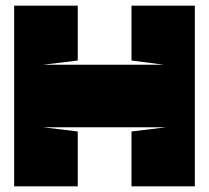

<svg xmlns="http://www.w3.org/2000/svg" viewBox="-20 -659 739 679"><path d="M30 -639H255V-445L132 -430H560L445 -445V-639H669V0H445V-194L568 -209H132L255 -194V0H30V-639Z"/></svg>

Font: Banana Brick
Style: Regular
Weight: 400
Designer: artmaker
Foundry: artmaker
Version: Version 4.000 2011 initial release